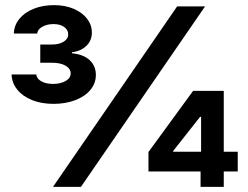

<svg xmlns="http://www.w3.org/2000/svg" viewBox="-20 -732 972 752"><path d="M673.8 -707H783.2L296.9 0H187.5ZM561.5 -136.7 736.3 -376H856.4V-137.7H911.1V-60.5H856.4V0H765.6V-60.5H561.5ZM767.6 -137.7V-274.4H763.7L658.2 -140.6V-137.7ZM25.4 -440.4H122.1Q123.5 -423.8 141.8 -413.6Q160.2 -403.3 187.5 -403.3Q217.3 -403.3 237.1 -414.8Q256.8 -426.3 256.8 -444.3Q256.8 -462.9 237.1 -474.6Q217.3 -486.3 182.6 -486.3H137.7V-557.6H182.6Q211.4 -557.6 229.2 -568.6Q247.1 -579.6 247.1 -597.7Q247.1 -615.2 231.2 -626.5Q215.3 -637.7 189.5 -637.7Q164.1 -637.7 145.3 -627Q126.5 -616.2 126 -600.6H34.2Q35.2 -632.8 55.9 -658.2Q76.7 -683.6 112.3 -697.8Q147.9 -711.9 191.4 -711.9Q234.9 -711.9 268.6 -697.5Q302.2 -683.1 321 -658.7Q339.8 -634.3 339.8 -604.5Q339.8 -573.2 318.4 -552.5Q296.9 -531.7 261.7 -527.3V-523.4Q307.1 -519 331.3 -496.3Q355.5 -473.6 355.5 -438.5Q355.5 -405.8 334 -379.9Q312.5 -354 274.7 -339.6Q236.8 -325.2 189.5 -325.2Q141.6 -325.2 104.7 -340.3Q67.9 -355.5 47.1 -381.6Q26.4 -407.7 25.4 -440.4Z"/></svg>

Font: WEMIX Pretendard
Style: Bold
Weight: 700
Designer: Base glyphs from Inter by Rasmus Andersson; Hangeul glyphs from Noto Sans CJK(Source Han Sans) by Jang Soo-young and Kan
Foundry: Kil Hyung-jin
Version: Version 1.000